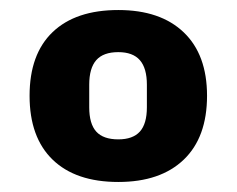

<svg xmlns="http://www.w3.org/2000/svg" viewBox="-20 -716 472 383"><path d="M39 -525Q39 -608 85 -652Q131 -696 216 -696Q300 -696 346.5 -651.5Q393 -607 393 -525Q393 -442 346.5 -397.5Q300 -353 216 -353Q131 -353 85 -397.5Q39 -442 39 -525ZM216 -438Q245 -438 259 -453.5Q273 -469 273 -502V-547Q273 -580 259 -596Q245 -612 216 -612Q186 -612 172 -596Q158 -580 158 -547V-502Q158 -469 172 -453.5Q186 -438 216 -438Z"/></svg>

Font: Mozilla Headline BETA
Style: Bold
Weight: 700
Designer: Studio DRAMA
Foundry: Studio DRAMA
Version: Version 0.100